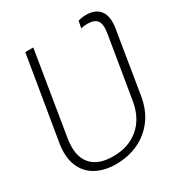

<svg xmlns="http://www.w3.org/2000/svg" viewBox="-175 -860 935 995"><g transform="rotate(-30 292.0 -362.5)"><path d="M233.4 11.2Q161.6 10.7 111.8 -17.8Q62 -46.4 40.8 -100.6Q19.5 -154.8 32.2 -231L114.7 -727.5H162.6L81.5 -231Q65.4 -132.8 107.7 -82Q149.9 -31.2 240.7 -31.7Q332 -31.2 393.6 -83Q455.1 -134.8 470.7 -231L531.7 -599.6Q540 -650.9 523.9 -672.4Q507.8 -693.8 465.8 -693.8Q456.1 -693.8 446.8 -692.6Q437.5 -691.4 427.7 -688.5L435.1 -730Q445.3 -733.4 457.8 -735.4Q470.2 -737.3 483.9 -737.3Q539.6 -737.3 565.9 -702.6Q592.3 -668 581.1 -599.6L521 -231Q508.3 -153.3 468 -99.4Q427.7 -45.4 367.4 -17.3Q307.1 10.7 233.4 11.2Z"/></g></svg>

Font: Inter 28pt ExtraLight
Style: Italic
Weight: 250
Italic angle: -9.3988°
Designer: Rasmus Andersson
Foundry: rsms
Version: Version 4.001;git-66647c0bb